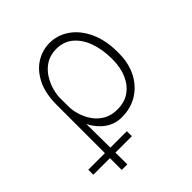

<svg xmlns="http://www.w3.org/2000/svg" viewBox="-243 -664 1000 1000"><g transform="rotate(-45 257.0 -164.0)"><path d="M79.5 203.1V-274.1Q79.2 -358.7 107.2 -415.7Q135.3 -472.7 181.3 -501.6Q227.3 -530.5 280.9 -530.9Q340.9 -530.5 390.4 -495.7Q440 -460.9 469.5 -397Q498.9 -333.1 498.9 -245.7V-235.8Q498.9 -166.2 471.2 -110.6Q443.5 -55 392.9 -22.5Q342.3 9.9 273.8 9.9Q223 9.9 182.9 -18.8Q142.8 -47.6 118.3 -96.2L120.7 203.1ZM117.5 -214.5Q119.3 -187.9 129.8 -156.8Q140.3 -125.7 160.3 -98Q180.4 -70.3 211.8 -52.7Q243.3 -35.2 287.3 -35.2Q340.6 -35.2 377.5 -61.8Q414.4 -88.4 433.6 -133.7Q452.8 -179 453.1 -235.8V-245.7Q452.8 -310 433.9 -364Q415.1 -418 377.7 -450.8Q340.2 -483.7 283.7 -484Q239.3 -483.7 207.7 -464Q176.1 -444.2 156.1 -413.4Q136 -382.5 126.4 -348.5Q116.8 -314.6 116.8 -285.9ZM-43 116.1V79.2H241.1V116.1Z"/></g></svg>

Font: Inter Extra Light BETA
Style: Regular
Weight: 200
Designer: Rasmus Andersson
Foundry: rsms
Version: Version 3.011;git-f93a4a705